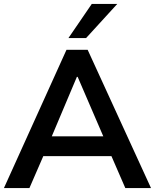

<svg xmlns="http://www.w3.org/2000/svg" viewBox="-20 -959 790 979"><path d="M0 0 319 -705H427L750 0H619L533 -198L585 -163H162L216 -198L130 0ZM372 -567 231 -233 205 -264H541L520 -233L376 -567ZM329 -765 448 -939H578L419 -765Z"/></svg>

Font: Mulish ExtraLight
Style: Regular
Weight: 200
Designer: Vernon Adams
Foundry: Vernon Adams
Version: Version 3.603